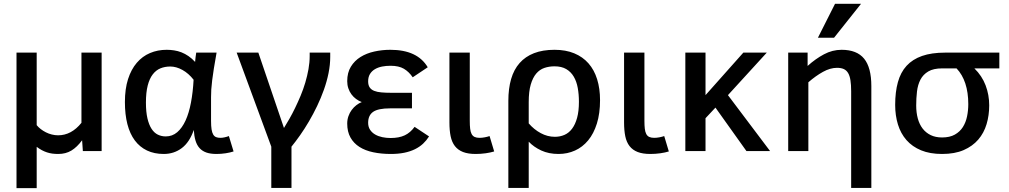

<svg xmlns="http://www.w3.org/2000/svg" viewBox="-20 -786 5251 999"><path d="M508.8 0H411.1L407.2 -56.2Q380.9 -20.5 351.6 -2.7Q322.3 15.1 283.2 15.1Q266.6 15.1 252.2 13.2Q237.8 11.2 224.4 6.8Q210.9 2.4 197.8 -4.6Q184.6 -11.7 170.9 -22V192.9H65.9V-512.2H170.9V-134.8Q179.7 -124 191.9 -114.5Q204.1 -105 218.5 -97.7Q232.9 -90.3 249.3 -86.2Q265.6 -82 282.2 -82Q351.6 -82 403.8 -147V-512.2H508.8Z M1195.3 2Q1177.7 7.8 1154.1 11.5Q1130.4 15.1 1106.9 15.1Q1075.2 15.1 1053.7 7.6Q1032.2 0 1018.3 -15.4Q1004.4 -30.8 997.3 -54.4Q990.2 -78.1 988.3 -109.9Q966.3 -45.9 925.8 -15.4Q885.3 15.1 832 15.1Q782.7 15.1 744.9 -2.9Q707 -21 681.4 -55.4Q655.8 -89.8 642.8 -140.1Q629.9 -190.4 629.9 -254.9Q629.9 -323.2 646.2 -374.3Q662.6 -425.3 691.7 -459.2Q720.7 -493.2 760.5 -510Q800.3 -526.9 847.2 -526.9Q866.7 -526.9 886 -523.9Q905.3 -521 924.1 -513.7Q942.9 -506.3 960.7 -494.1Q978.5 -481.9 995.1 -463.9Q996.1 -477.5 997.8 -490Q999.5 -502.4 1001 -512.2H1106.9Q1098.1 -464.8 1092.8 -429.9Q1087.4 -395 1084 -368.4Q1080.6 -341.8 1079.3 -320.8Q1078.1 -299.8 1078.1 -280.8V-157.2Q1078.1 -129.9 1080.8 -112.8Q1083.5 -95.7 1089.4 -85.9Q1095.2 -76.2 1104.5 -72.5Q1113.8 -68.8 1127 -68.8Q1136.7 -68.8 1148.9 -71.5Q1161.1 -74.2 1170.9 -78.1ZM842.3 -76.2Q876.5 -76.2 902.1 -98.1Q927.7 -120.1 945.6 -159.2Q963.4 -198.2 973.6 -252.4Q983.9 -306.6 987.3 -371.1Q961.4 -404.3 929.2 -422.1Q897 -439.9 866.2 -439.9Q837.9 -439.9 814.7 -430.4Q791.5 -420.9 774.7 -398.9Q757.8 -377 748.5 -340.8Q739.3 -304.7 739.3 -252Q739.3 -203.6 747.1 -170.2Q754.9 -136.7 768.6 -115.7Q782.2 -94.7 801.3 -85.4Q820.3 -76.2 842.3 -76.2Z M1324.2 -512.2 1457.5 -120.1Q1470.7 -141.1 1485.8 -167.7Q1501 -194.3 1515.6 -224.6Q1530.3 -254.9 1544.2 -288.1Q1558.1 -321.3 1568.4 -356Q1578.6 -390.6 1585 -425.8Q1591.3 -460.9 1591.3 -495.1V-512.2H1698.2V-490.2Q1698.2 -449.2 1689.5 -405.8Q1680.7 -362.3 1665.3 -319.1Q1649.9 -275.9 1629.9 -234.1Q1609.9 -192.4 1587.4 -154.1Q1564.9 -115.7 1541.5 -82.5Q1518.1 -49.3 1496.6 -22.9V191.9H1391.6V-22.9L1211.4 -512.2Z M2212.4 -76.2Q2199.2 -55.2 2181.2 -38.3Q2163.1 -21.5 2138.7 -9.5Q2114.3 2.4 2083.3 8.8Q2052.2 15.1 2013.2 15.1Q1963.9 15.1 1922.1 6.3Q1880.4 -2.4 1850.3 -21.5Q1820.3 -40.5 1803.5 -70.6Q1786.6 -100.6 1786.6 -143.1Q1786.6 -163.6 1793 -181.6Q1799.3 -199.7 1810.1 -214.1Q1820.8 -228.5 1834.5 -239Q1848.1 -249.5 1862.3 -254.9Q1846.7 -260.7 1832.8 -271Q1818.8 -281.2 1808.6 -295.2Q1798.3 -309.1 1792.5 -326.4Q1786.6 -343.8 1786.6 -363.8Q1786.6 -407.7 1805.4 -438.7Q1824.2 -469.7 1855.5 -489.3Q1886.7 -508.8 1927.2 -517.8Q1967.8 -526.9 2011.2 -526.9Q2151.9 -526.9 2205.6 -436L2127.4 -383.8Q2107.9 -412.6 2081.5 -428.2Q2055.2 -443.8 2012.2 -443.8Q1988.8 -443.8 1967.8 -439.7Q1946.8 -435.5 1930.7 -426Q1914.6 -416.5 1905 -400.9Q1895.5 -385.3 1895.5 -362.8Q1895.5 -342.8 1903.6 -331.1Q1911.6 -319.3 1927 -313.2Q1942.4 -307.1 1964.6 -305.2Q1986.8 -303.2 2014.6 -303.2H2123.5V-222.2H2009.3Q1947.8 -222.2 1921.6 -204.1Q1895.5 -186 1895.5 -147Q1895.5 -126 1905.5 -110.8Q1915.5 -95.7 1931.9 -86.2Q1948.2 -76.7 1969.2 -72.3Q1990.2 -67.9 2012.2 -67.9Q2056.2 -67.9 2085.7 -81.8Q2115.2 -95.7 2137.2 -126Z M2551.3 2Q2532.7 7.8 2507.1 11.5Q2481.4 15.1 2455.1 15.1Q2415.5 15.1 2389.2 4.9Q2362.8 -5.4 2346.9 -25.9Q2331.1 -46.4 2324.7 -77.1Q2318.4 -107.9 2318.4 -148.9V-512.2H2424.3V-157.2Q2424.3 -132.8 2426.3 -116.2Q2428.2 -99.6 2433.8 -88.9Q2439.5 -78.1 2449.5 -73.5Q2459.5 -68.8 2475.1 -68.8Q2487.8 -68.8 2502.2 -71.5Q2516.6 -74.2 2527.3 -78.1Z M2625 191.9V-261.2Q2625 -325.2 2639.4 -374.8Q2653.8 -424.3 2683.6 -458Q2713.4 -491.7 2758.5 -509.3Q2803.7 -526.9 2865.2 -526.9Q2923.8 -526.9 2968 -508.5Q3012.2 -490.2 3042 -456.3Q3071.8 -422.4 3086.9 -373.8Q3102.1 -325.2 3102.1 -265.1Q3102.1 -195.8 3085.7 -143.3Q3069.3 -90.8 3040.3 -55.7Q3011.2 -20.5 2971.7 -2.7Q2932.1 15.1 2886.2 15.1Q2835.4 15.1 2796.4 -2.9Q2757.3 -21 2731 -48.8V191.9ZM2731 -144Q2758.3 -112.3 2793.5 -93.3Q2828.6 -74.2 2867.2 -74.2Q2894 -74.2 2917 -84.2Q2939.9 -94.2 2956.5 -116.2Q2973.1 -138.2 2982.7 -172.9Q2992.2 -207.5 2992.2 -256.8Q2992.2 -294.9 2986.1 -328.6Q2980 -362.3 2965.3 -387.2Q2950.7 -412.1 2926.3 -426.5Q2901.9 -440.9 2865.2 -440.9Q2836.9 -440.9 2812.5 -432.6Q2788.1 -424.3 2770 -403.1Q2752 -381.8 2741.5 -345.9Q2731 -310.1 2731 -254.9Z M3460 2Q3441.4 7.8 3415.8 11.5Q3390.1 15.1 3363.8 15.1Q3324.2 15.1 3297.9 4.9Q3271.5 -5.4 3255.6 -25.9Q3239.7 -46.4 3233.4 -77.1Q3227.1 -107.9 3227.1 -148.9V-512.2H3333V-157.2Q3333 -132.8 3335 -116.2Q3336.9 -99.6 3342.5 -88.9Q3348.1 -78.1 3358.2 -73.5Q3368.2 -68.8 3383.8 -68.8Q3396.5 -68.8 3410.9 -71.5Q3425.3 -74.2 3436 -78.1Z M3986.8 0H3863.8L3702.6 -226.1L3650.9 -170.9V0H3545.9V-512.2H3650.9V-291L3847.7 -512.2H3969.7L3767.6 -291Z M4513.7 191.9H4408.7V-311Q4408.7 -345.2 4405 -368.4Q4401.4 -391.6 4392.8 -406Q4384.3 -420.4 4370.1 -426.8Q4356 -433.1 4335 -433.1Q4299.8 -433.1 4262 -412.1Q4224.1 -391.1 4186 -357.9V0H4081.1V-512.2H4182.1V-442.9Q4223.1 -480 4267.1 -503.4Q4311 -526.9 4358.9 -526.9Q4438.5 -526.9 4476.1 -480.7Q4513.7 -434.6 4513.7 -337.9ZM4319.8 -589.8H4235.8L4324.7 -766.1H4460Z M5179.7 -512.2V-430.2H5049.8Q5089.4 -391.6 5108.2 -342Q5127 -292.5 5127 -237.8Q5127 -186 5113.3 -140.1Q5099.6 -94.2 5070.1 -59.8Q5040.5 -25.4 4994.1 -5.1Q4947.8 15.1 4881.8 15.1Q4818.4 15.1 4772.5 -3.9Q4726.6 -22.9 4696.5 -57.1Q4666.5 -91.3 4652.1 -138.2Q4637.7 -185.1 4637.7 -240.2Q4637.7 -307.6 4651.9 -358.6Q4666 -409.7 4697 -443.6Q4728 -477.5 4777.6 -494.9Q4827.1 -512.2 4897.9 -512.2ZM4881.8 -430.2Q4836.9 -430.2 4810.1 -414.3Q4783.2 -398.4 4769.3 -371.8Q4755.4 -345.2 4751.2 -310.1Q4747.1 -274.9 4747.1 -236.8Q4747.1 -200.2 4755.4 -169.7Q4763.7 -139.2 4780.5 -117.2Q4797.4 -95.2 4822.5 -83Q4847.7 -70.8 4881.8 -70.8Q4921.9 -70.8 4948.2 -85.7Q4974.6 -100.6 4990 -125Q5005.4 -149.4 5011.7 -180.4Q5018.1 -211.4 5018.1 -244.1Q5018.1 -304.7 5002.7 -351.6Q4987.3 -398.4 4957 -430.2Z"/></svg>

Font: Clear Sans Medium
Style: Regular
Weight: 500
Foundry: Intel Corporation
Version: Version 1.00